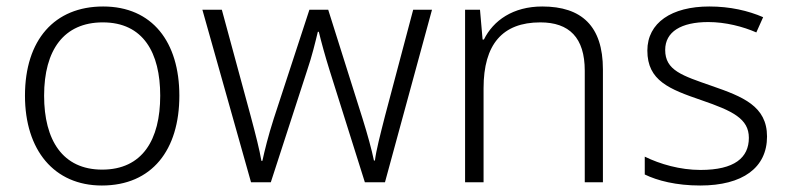

<svg xmlns="http://www.w3.org/2000/svg" viewBox="-20 -562 2431 592"><path d="M533 -267C533 -432 450 -542 298 -542C148 -542 57 -439 57 -267C57 -99 147 10 294 10C449 10 533 -100 533 -267ZM116 -267C116 -408 177 -493 297 -493C422 -493 474 -399 474 -267C474 -131 419 -39 295 -39C173 -39 116 -130 116 -267Z M996 -346 1105 0H1167L1312 -532H1254L1167 -204C1152 -145 1140 -99 1136 -67H1133C1126 -101 1113 -148 1098 -196L992 -532H934L824 -196C807 -143 796 -98 789 -66H786C780 -101 769 -144 753 -204L664 -532H604L754 0H815L927 -345C942 -389 952 -431 960 -464H963C971 -431 982 -391 996 -346Z M1652 -542C1562 -542 1501 -499 1472 -440H1468L1460 -532H1414V0H1471V-290C1471 -425 1529 -493 1646 -493C1735 -493 1783 -446 1783 -344V0H1839V-348C1839 -482 1773 -542 1652 -542Z M2345 -141C2345 -235 2270 -264 2175 -297C2083 -329 2031 -345 2031 -408C2031 -464 2080 -494 2164 -494C2217 -494 2271 -480 2312 -462L2333 -509C2287 -529 2231 -542 2167 -542C2051 -542 1976 -492 1976 -406C1976 -313 2044 -287 2143 -253C2239 -220 2289 -196 2289 -137C2289 -76 2245 -38 2140 -38C2077 -38 2015 -56 1968 -79V-24C2007 -5 2065 10 2139 10C2270 10 2345 -45 2345 -141Z"/></svg>

Font: Noto Sans Ethiopic Light
Style: Regular
Weight: 300
Designer: Monotype Design Team
Foundry: Monotype Imaging Inc.
Version: Version 2.102